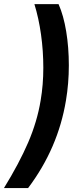

<svg xmlns="http://www.w3.org/2000/svg" viewBox="-63 -785 404 948"><path d="M-43.5 143.6Q31.7 21.5 76.2 -81.8Q120.6 -185.1 137.7 -289.1Q150.9 -366.7 150.9 -450.2Q150.9 -533.7 139.6 -614.3Q128.4 -694.8 106.9 -764.6H226.1Q251 -708.5 263.9 -629.6Q276.9 -550.8 276.9 -462.2Q276.9 -373.5 262.7 -289.1Q223.6 -52.7 75.7 143.6Z"/></svg>

Font: Inter Display SemiBold
Style: Italic
Weight: 600
Italic angle: -9.39999°
Designer: Rasmus Andersson
Foundry: rsms
Version: Version 4.000;git-a52131595